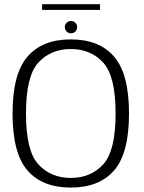

<svg xmlns="http://www.w3.org/2000/svg" viewBox="-20 -862 665 887"><path d="M307 4.5Q438.5 4.5 507.2 -74.8Q576 -154 576 -337.5Q576 -520.5 507.2 -600.2Q438.5 -680 307 -680Q175.5 -680 106.8 -600.2Q38 -520.5 38 -337.5Q38 -154 106.8 -74.8Q175.5 4.5 307 4.5ZM307 -40Q215.5 -40 157.8 -102Q100 -164 100 -337.5Q100 -511.5 157.8 -573.5Q215.5 -635.5 307 -635.5Q398.5 -635.5 456.2 -573.5Q514 -511.5 514 -337.5Q514 -164 456.2 -102Q398.5 -40 307 -40ZM308.5 -708Q320 -708 328.2 -716.5Q336.5 -725 336.5 -737Q336.5 -748.5 328.2 -756.8Q320 -765 308.5 -765Q296.5 -765 288 -756.8Q279.5 -748.5 279.5 -737Q279.5 -725 288 -716.5Q296.5 -708 308.5 -708ZM174.5 -816H442V-842.5H174.5Z"/></svg>

Font: Anybody UltraCondensed Thin Light
Style: Regular
Weight: 300
Version: Version 1.111